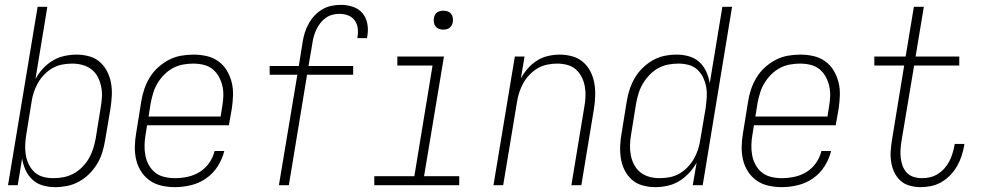

<svg xmlns="http://www.w3.org/2000/svg" viewBox="-20 -763 4040 791"><path d="M207 8Q181 8 156.5 1Q132 -6 114 -22.5Q96 -39 85.5 -62Q75 -85 71 -110L53 0H13L135 -735H175L126 -437Q138 -460 156.5 -480Q175 -500 197.5 -513.5Q220 -527 245.5 -532.5Q271 -538 296 -538Q322 -538 347.5 -531Q373 -524 391.5 -507.5Q410 -491 421.5 -468.5Q433 -446 437.5 -420.5Q442 -395 440.5 -368Q439 -341 435 -315L413 -185Q409 -160 401.5 -135.5Q394 -111 380.5 -88.5Q367 -66 348 -47Q329 -28 305.5 -15Q282 -2 257 3Q232 8 207 8ZM200 -29Q221 -29 242 -33Q263 -37 282.5 -47.5Q302 -58 318.5 -74.5Q335 -91 346 -110Q357 -129 363.5 -149.5Q370 -170 374 -191L395 -321Q399 -343 400 -365Q401 -387 396.5 -407.5Q392 -428 382.5 -446.5Q373 -465 356.5 -477.5Q340 -490 319.5 -495.5Q299 -501 277 -501Q257 -501 236 -497Q215 -493 196.5 -482.5Q178 -472 162.5 -456Q147 -440 136.5 -421.5Q126 -403 119.5 -383.5Q113 -364 110 -343L89 -213Q85 -191 84 -169Q83 -147 86 -126.5Q89 -106 98 -87Q107 -68 122 -54Q137 -40 157.5 -34.5Q178 -29 200 -29Z M701 8Q673 8 646 2Q619 -4 597.5 -19Q576 -34 561.5 -56.5Q547 -79 541 -105Q535 -131 535.5 -159Q536 -187 541 -215L562 -345Q566 -371 574.5 -396Q583 -421 597 -444Q611 -467 631.5 -485.5Q652 -504 676 -516.5Q700 -529 726 -533.5Q752 -538 777 -538Q805 -538 831.5 -532Q858 -526 879.5 -510.5Q901 -495 914.5 -472.5Q928 -450 934.5 -424Q941 -398 940 -370Q939 -342 935 -315L923 -247H586L580 -209Q576 -187 575.5 -165Q575 -143 579 -122Q583 -101 593.5 -82.5Q604 -64 620 -51.5Q636 -39 657.5 -34Q679 -29 701 -29Q726 -29 752.5 -34.5Q779 -40 802.5 -54.5Q826 -69 842 -92Q858 -115 864 -141H904Q896 -108 877 -78Q858 -48 829 -28Q800 -8 766.5 0Q733 8 701 8ZM889 -283 895 -321Q899 -343 900 -365Q901 -387 896.5 -407.5Q892 -428 882 -446.5Q872 -465 856 -478Q840 -491 819 -496Q798 -501 776 -501Q755 -501 733.5 -497Q712 -493 692.5 -482.5Q673 -472 657 -456Q641 -440 629.5 -421Q618 -402 611.5 -381Q605 -360 601 -339L592 -283Z M1129 0 1205 -455H1091V-491H1211L1227 -591Q1230 -611 1236 -629.5Q1242 -648 1252 -666Q1262 -684 1276 -699Q1290 -714 1308 -724.5Q1326 -735 1345.5 -739Q1365 -743 1384 -743Q1410 -743 1434 -735Q1458 -727 1473.5 -708.5Q1489 -690 1493.5 -664.5Q1498 -639 1493 -613Q1493 -612 1492.5 -610Q1492 -608 1492 -606H1452Q1452 -607 1452.5 -608.5Q1453 -610 1453 -611Q1456 -630 1453.5 -648Q1451 -666 1440.5 -680Q1430 -694 1413 -700Q1396 -706 1378 -706Q1363 -706 1348.5 -702Q1334 -698 1321.5 -689Q1309 -680 1299.5 -667.5Q1290 -655 1283.5 -641.5Q1277 -628 1273 -614Q1269 -600 1267 -585L1251 -491H1435V-455H1245L1170 0Z M1522 0V-37H1687L1762 -493H1617V-530H1809L1727 -37H1872V0ZM1806 -641Q1797 -641 1788.5 -644Q1780 -647 1774.5 -654Q1769 -661 1767.5 -670.5Q1766 -680 1768 -690Q1769 -696 1772 -702Q1775 -708 1781 -712Q1787 -716 1793.5 -717.5Q1800 -719 1806 -719Q1816 -719 1824.5 -716Q1833 -713 1838.5 -706Q1844 -699 1845.5 -689.5Q1847 -680 1845 -670Q1844 -664 1840.5 -658Q1837 -652 1831.5 -648Q1826 -644 1819.5 -642.5Q1813 -641 1806 -641Z M2013 0 2101 -530H2141L2126 -440Q2138 -462 2154.5 -481Q2171 -500 2192.5 -513.5Q2214 -527 2238 -532.5Q2262 -538 2285 -538Q2312 -538 2337.5 -531Q2363 -524 2382 -507.5Q2401 -491 2412.5 -468.5Q2424 -446 2428.5 -420.5Q2433 -395 2432 -368Q2431 -341 2427 -315L2375 0H2334L2387 -321Q2391 -342 2392 -363.5Q2393 -385 2389.5 -405.5Q2386 -426 2377 -444.5Q2368 -463 2353 -476.5Q2338 -490 2317.5 -495.5Q2297 -501 2276 -501Q2256 -501 2235.5 -497Q2215 -493 2196.5 -482.5Q2178 -472 2162.5 -456Q2147 -440 2136.5 -421.5Q2126 -403 2119.5 -383Q2113 -363 2110 -343L2053 0Z M2680 8Q2653 8 2627.5 1Q2602 -6 2583.5 -22.5Q2565 -39 2553.5 -61.5Q2542 -84 2538 -109.5Q2534 -135 2535 -162Q2536 -189 2541 -215L2562 -345Q2566 -370 2574 -394.5Q2582 -419 2595 -441.5Q2608 -464 2627.5 -483Q2647 -502 2670 -515Q2693 -528 2718 -533Q2743 -538 2768 -538Q2794 -538 2818.5 -531Q2843 -524 2861 -507.5Q2879 -491 2889.5 -468Q2900 -445 2904 -420L2956 -735H2996L2875 0H2834L2850 -93Q2837 -70 2818.5 -50Q2800 -30 2777.5 -16.5Q2755 -3 2729.5 2.5Q2704 8 2680 8ZM2698 -29Q2718 -29 2739 -33Q2760 -37 2778.5 -47.5Q2797 -58 2812.5 -74Q2828 -90 2838.5 -108.5Q2849 -127 2855.5 -146.5Q2862 -166 2865 -187L2887 -317Q2890 -339 2891.5 -361Q2893 -383 2889.5 -403.5Q2886 -424 2877 -443Q2868 -462 2853 -476Q2838 -490 2817.5 -495.5Q2797 -501 2775 -501Q2754 -501 2733 -497Q2712 -493 2692.5 -482.5Q2673 -472 2657 -455.5Q2641 -439 2629.5 -420Q2618 -401 2611.5 -380.5Q2605 -360 2601 -339L2580 -209Q2576 -187 2575.5 -165Q2575 -143 2579 -122.5Q2583 -102 2593 -83.5Q2603 -65 2619 -52.5Q2635 -40 2655.5 -34.5Q2676 -29 2698 -29Z M3201 8Q3173 8 3146 2Q3119 -4 3097.5 -19Q3076 -34 3061.5 -56.5Q3047 -79 3041 -105Q3035 -131 3035.5 -159Q3036 -187 3041 -215L3062 -345Q3066 -371 3074.5 -396Q3083 -421 3097 -444Q3111 -467 3131.5 -485.5Q3152 -504 3176 -516.5Q3200 -529 3226 -533.5Q3252 -538 3277 -538Q3305 -538 3331.5 -532Q3358 -526 3379.5 -510.5Q3401 -495 3414.5 -472.5Q3428 -450 3434.5 -424Q3441 -398 3440 -370Q3439 -342 3435 -315L3423 -247H3086L3080 -209Q3076 -187 3075.5 -165Q3075 -143 3079 -122Q3083 -101 3093.5 -82.5Q3104 -64 3120 -51.5Q3136 -39 3157.5 -34Q3179 -29 3201 -29Q3226 -29 3252.5 -34.5Q3279 -40 3302.5 -54.5Q3326 -69 3342 -92Q3358 -115 3364 -141H3404Q3396 -108 3377 -78Q3358 -48 3329 -28Q3300 -8 3266.5 0Q3233 8 3201 8ZM3389 -283 3395 -321Q3399 -343 3400 -365Q3401 -387 3396.5 -407.5Q3392 -428 3382 -446.5Q3372 -465 3356 -478Q3340 -491 3319 -496Q3298 -501 3276 -501Q3255 -501 3233.5 -497Q3212 -493 3192.5 -482.5Q3173 -472 3157 -456Q3141 -440 3129.5 -421Q3118 -402 3111.5 -381Q3105 -360 3101 -339L3092 -283Z M3773 8Q3750 8 3728 2Q3706 -4 3690 -18.5Q3674 -33 3664.5 -53Q3655 -73 3651.5 -95.5Q3648 -118 3649.5 -141Q3651 -164 3655 -188L3705 -493H3582V-530H3711L3745 -735H3786L3752 -530H3932V-493H3746L3694 -182Q3691 -164 3690 -146.5Q3689 -129 3691 -111.5Q3693 -94 3699 -78.5Q3705 -63 3716.5 -51Q3728 -39 3744.5 -34Q3761 -29 3779 -29Q3796 -29 3812.5 -33Q3829 -37 3844 -46.5Q3859 -56 3871 -69.5Q3883 -83 3891 -98.5Q3899 -114 3904 -130.5Q3909 -147 3912 -163Q3912 -165 3912.5 -167Q3913 -169 3913 -170H3953Q3953 -168 3952.5 -166Q3952 -164 3952 -162Q3948 -140 3941 -119Q3934 -98 3922.5 -78Q3911 -58 3894.5 -41Q3878 -24 3858 -12.5Q3838 -1 3816 3.5Q3794 8 3773 8Z"/></svg>

Font: Iosevka Curly XLtObl
Style: Regular
Weight: 200
Italic angle: -9°
Monospace: yes
Designer: Belleve Invis
Foundry: Belleve Invis
Version: Version 11.1.0; ttfautohint (v1.8.3)